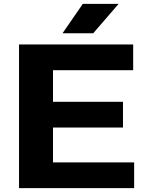

<svg xmlns="http://www.w3.org/2000/svg" viewBox="-20 -969 757 989"><path d="M253 -132.5H671V0H78V-740H666V-607.5H253V-444.5H613.5V-312H253ZM302 -797.5 406.5 -949H591L460 -797.5Z"/></svg>

Font: Encode Sans Expanded
Style: Bold
Weight: 700
Width: 7
Designer: Multiple Designers
Foundry: Impallari Type
Version: Version 2.000